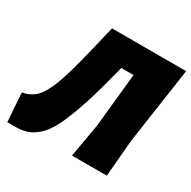

<svg xmlns="http://www.w3.org/2000/svg" viewBox="-175 -817 999 1003"><g transform="rotate(30 325.0 -315.0)"><path d="M-7 34 -19 -139Q32 -147 64 -181.5Q96 -216 123.5 -292Q151 -368 187 -519L222 -664H669L602 -205L583 16H373L408 -184L441 -509H367L360 -480Q328 -354 301 -270.5Q274 -187 246.5 -125Q219 -63 189 -30Q159 3 124.5 18.5Q90 34 45 34Z"/></g></svg>

Font: Alegreya Sans Black
Style: Italic
Weight: 900
Italic angle: -7°
Designer: Juan Pablo del Peral
Foundry: Huerta Tipografica
Version: Version 2.007